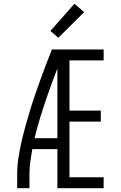

<svg xmlns="http://www.w3.org/2000/svg" viewBox="-20 -997 640 1017"><path d="M71 0V-74Q71 -117 77.5 -159.5Q84 -202 93.5 -244Q103 -286 114.5 -327.5Q126 -369 138.5 -410.5Q151 -452 165 -492.5Q179 -533 193.5 -573.5Q208 -614 223.5 -654.5Q239 -695 255 -735H284V-725L315 -713Q293 -658 272 -603Q251 -548 231.5 -492Q212 -436 194.5 -379.5Q177 -323 163 -265H284V-207H151Q145 -174 140.5 -140.5Q136 -107 136 -74V0ZM284 0V-735H529V-677H348V-411H514V-353H348V-58H529V0ZM289 -797 247 -833 374 -977 426 -933Z"/></svg>

Font: Iosevka Curly Light Extended
Style: Regular
Weight: 300
Width: 7
Monospace: yes
Designer: Belleve Invis
Foundry: Belleve Invis
Version: Version 11.1.0; ttfautohint (v1.8.3)